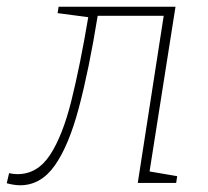

<svg xmlns="http://www.w3.org/2000/svg" viewBox="-60 -543 618 570"><path d="M-40 1 -33 -29Q-21 -26 -8 -26Q51 -26 88.5 -83Q126 -140 152 -244.5Q178 -349 202 -492L111 -504L114 -523H461L384 -34L466 -20L463 0H349L426 -496H230Q204 -335 174 -222.5Q144 -110 102.5 -51.5Q61 7 0 7Q-18 7 -40 1Z"/></svg>

Font: Bitter ExtraLight
Style: Italic
Weight: 200
Italic angle: -9°
Designer: Sol Matas, and Bitter project Authors
Foundry: Sol Matas
Version: Version 2.001